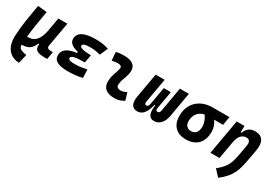

<svg xmlns="http://www.w3.org/2000/svg" viewBox="19 -1383 3478 2467"><g transform="rotate(30 1758.0 -149.0)"><path d="M249.5 229 241.7 228.5Q137.2 221.7 82.5 148.9Q32.2 82 32.2 -29.8Q32.2 -40 32.7 -50.3Q38.1 -164.1 55.4 -279.8Q72.8 -395.5 96.7 -527.3L231.9 -513.2Q187.5 -271.5 171.9 -115.2H199.2Q262.2 -115.2 305.7 -166.3Q349.1 -217.3 367.2 -313.5L368.2 -319.3Q368.7 -322.8 369.1 -325.7V-325.2L403.3 -517.1H537.1L473.1 -155.3Q472.2 -148.9 472.2 -143.1Q472.2 -126.5 482.9 -118.2Q497.6 -106.9 534.7 -106.9H558.6L539.1 4.4L503.9 4.9Q422.4 5.9 385.3 -16.6Q353.5 -35.2 353.5 -88.9Q353.5 -98.6 354.5 -109.4H342.3Q321.8 -55.2 282 -22.7Q242.2 9.8 163.6 10.3Q162.6 47.9 185.8 65.4Q209 83 266.1 92.3L281.2 94.7Z M844.2 9.8Q633.3 9.8 633.3 -103Q633.3 -151.9 659.7 -182.6Q686 -213.4 731 -230.2Q775.9 -247.1 831.5 -253.4L834.5 -270.5Q697.3 -302.2 697.3 -385.3Q697.3 -439.5 732.2 -470.5Q767.1 -501.5 824 -514.4Q880.9 -527.3 946.8 -527.3Q1075.7 -527.3 1147.9 -498L1096.7 -379.9Q1029.3 -402.3 935.5 -402.3Q887.7 -402.3 860.4 -392.6Q833 -382.8 833 -362.3Q833 -341.8 873.3 -330.3Q913.6 -318.8 1002 -316.4L980.5 -198.2H955.1Q780.8 -198.2 780.8 -149.4Q780.8 -115.2 870.1 -115.2Q933.6 -115.2 977.1 -122.8Q1020.5 -130.4 1054.7 -137.2L1058.6 -13.7Q1016.1 -2.9 962.2 3.4Q908.2 9.8 844.2 9.8Z M1643.6 -142.6 1677.2 -31.2Q1647.5 -14.2 1614.3 -2.2Q1581.1 9.8 1538.1 9.8Q1358.4 9.8 1358.4 -137.2Q1358.4 -145 1358.9 -153.3Q1362.3 -205.6 1379.9 -253.9Q1397.5 -302.2 1408.2 -345.2Q1411.1 -355.5 1411.1 -364.3Q1411.1 -401.9 1356.4 -401.9Q1310.1 -401.9 1267.1 -390.6L1256.8 -513.7Q1285.6 -522 1314.5 -524.7Q1343.3 -527.3 1372.1 -527.3Q1550.8 -527.3 1550.8 -402.3Q1550.8 -376.5 1543 -345.2Q1531.7 -297.4 1515.1 -258.3Q1498.5 -219.2 1495.1 -172.4Q1491.2 -115.7 1557.1 -115.7Q1581.5 -115.7 1599.9 -121.8Q1618.2 -127.9 1643.6 -142.6Z M2121.6 9.8Q2068.8 9.8 2047.9 -34.2Q2034.2 -62.5 2034.2 -112.8Q2034.2 -140.1 2038.1 -174.3H2027.8Q2005.9 -77.6 1968 -33.9Q1930.2 9.8 1874.5 9.8Q1815.4 9.8 1792.5 -33.7Q1778.3 -60.5 1778.3 -102.1Q1778.3 -126.5 1783.2 -156.2L1846.7 -517.6H1980L1916.5 -156.2Q1915 -147.9 1915 -141.1Q1915 -114.7 1939.5 -114.7Q1954.6 -114.7 1964.1 -125Q1973.6 -135.3 1978 -159.7L1980.5 -174.3L2023.9 -419.9H2128.4L2088.4 -193.4L2082.5 -159.7Q2080.6 -149.9 2080.6 -142.1Q2080.6 -130.9 2084.5 -125Q2090.8 -114.7 2106 -114.7Q2135.3 -114.7 2143.1 -156.2L2206.5 -517.6H2339.8L2276.4 -156.2Q2262.7 -76.7 2222.4 -33.4Q2182.1 9.8 2121.6 9.8Z M2595.2 9.8Q2490.2 9.8 2432.6 -49.3Q2375 -108.4 2375 -215.8Q2375 -307.1 2414.6 -375.2Q2454.1 -443.4 2525.4 -481.2Q2596.7 -519 2691.9 -519H2940.9L2919.4 -392.1H2786.6Q2812.5 -355.5 2825 -316.9Q2837.4 -278.3 2837.4 -240.2Q2837.4 -121.1 2773.9 -55.7Q2710.4 9.8 2595.2 9.8ZM2647.5 -388.7Q2585 -377 2548.1 -330.6Q2511.2 -284.2 2511.2 -213.9Q2511.2 -167.5 2535.2 -141.6Q2559.1 -115.7 2602.5 -115.7Q2649.9 -115.7 2675.5 -148.4Q2701.2 -181.2 2701.2 -240.2Q2701.2 -273.9 2688.2 -312.3Q2675.3 -350.6 2647.5 -388.7Z M2958 0 3049.3 -517.6H3165L3162.6 -423.8H3176.8Q3193.4 -473.1 3229.5 -500.2Q3265.6 -527.3 3320.3 -527.3Q3403.3 -527.3 3437 -473.6Q3458.5 -439 3458.5 -383.8Q3458.5 -352.5 3451.7 -315.4L3424.3 -164.6Q3412.6 -100.1 3398.7 -47.4Q3384.8 5.4 3361.8 51Q3338.9 96.7 3301.3 139.9Q3263.7 183.1 3204.6 229L3118.7 136.2Q3183.1 85.4 3215.8 40Q3248.5 -5.4 3263.9 -54.4Q3279.3 -103.5 3290 -163.6L3316.9 -312.5Q3319.8 -328.1 3319.8 -340.8Q3319.8 -364.7 3310.1 -379.4Q3294.4 -401.9 3260.3 -401.9Q3218.8 -401.9 3184.6 -368.7Q3150.4 -335.4 3136.2 -249.5V-250.5L3092.3 0Z"/></g></svg>

Font: CaskaydiaCove NFP
Style: Bold Italic
Weight: 700
Italic angle: -10°
Designer: Aaron Bell
Foundry: Saja Typeworks
Version: Version 2111.001; VTT 6.35;Nerd Fonts 3.1.1